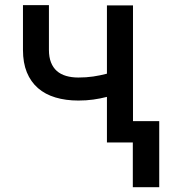

<svg xmlns="http://www.w3.org/2000/svg" viewBox="-20 -567 694 764"><path d="M71.4 -368.3V-546.5H174.7V-368.3Q174.7 -339.5 182.9 -318.7Q191.1 -297.9 206.1 -284.6Q221.2 -271.3 243.1 -264.9Q264.9 -258.5 291.9 -258.5Q323.2 -258.5 350.9 -262.6Q378.6 -266.7 405.5 -273.8V-545.5H509.2V-84.9H613.6V177.9H508.5V0H405.5V-181.5Q379.3 -174.7 351.2 -170.8Q323.2 -166.9 291.9 -166.9Q241.5 -166.9 200.6 -179.2Q159.8 -191.4 131 -216.4Q102.3 -241.5 86.8 -279.3Q71.4 -317.1 71.4 -368.3Z"/></svg>

Font: Cannonade Med
Style: Regular
Weight: 500
Designer: Rasmus Andersson
Foundry: rsms
Version: Version 3.012;git-f93a4a705